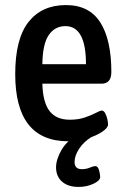

<svg xmlns="http://www.w3.org/2000/svg" viewBox="-20 -550 494 757"><path d="M249 7Q40 7 40 -258Q40 -397 92.5 -463.5Q145 -530 240 -530Q332 -530 375.5 -461.5Q419 -393 419 -266Q419 -220 380 -220H147Q149 -146 175.5 -112Q202 -78 255 -78Q289 -78 315 -87Q341 -96 358 -105Q375 -114 381 -114Q389 -114 394.5 -104Q400 -94 403 -81Q406 -68 406 -59Q406 -46 383 -30.5Q360 -15 324 -4Q288 7 249 7ZM147 -297H319Q319 -447 238 -447Q196 -447 172 -411.5Q148 -376 147 -297ZM290 187Q248 187 224.5 166Q201 145 201 110Q201 78 223 40.5Q245 3 286 -17L341 -10Q310 9 292 36.5Q274 64 274 89Q274 117 303 117Q320 117 334 111Q348 105 356 105Q366 105 370.5 121Q375 137 375 148Q375 162 348.5 174.5Q322 187 290 187Z"/></svg>

Font: Asap Condensed Medium
Style: Regular
Weight: 500
Width: 3
Designer: Pablo Cosgaya
Foundry: Omnibus-Type
Version: Version 3.001; ttfautohint (v1.8.4.7-5d5b)